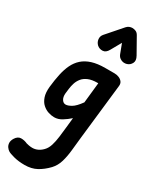

<svg xmlns="http://www.w3.org/2000/svg" viewBox="-343 -1008 1251 1550"><g transform="rotate(30 282.5 -233.0)"><path d="M51 -186Q58 -251 69.8 -306Q81.5 -361 102.2 -404.5Q123 -448 157 -478.5Q191 -509 241.8 -525Q292.5 -541 364.5 -541H450.5Q471.5 -541 491.2 -533.2Q511 -525.5 523 -510Q535 -494.5 532.5 -471L475 43Q468 108 462 168Q456 228 441.2 278.8Q426.5 329.5 392 366.5Q349 411.5 301.5 437.2Q254 463 190.5 463Q134.5 463 90 451.5Q45.5 440 29 429Q17 421 6.5 406.5Q-4 392 -5.5 371.5Q-7 351 7 326.5Q28.5 291 59.2 290.5Q90 290 117.5 303Q125.5 306 143 309Q160.5 312 176 312Q200.5 312 224.2 301.2Q248 290.5 268.5 269Q291.5 245.5 303 208.2Q314.5 171 320.2 125.2Q326 79.5 331 31L340.5 -60Q310 -32.5 275.5 -11.2Q241 10 204.5 10Q178.5 10 149.5 0.8Q120.5 -8.5 95.8 -30.5Q71 -52.5 58 -90.5Q45 -128.5 51 -186ZM187.5 -200.5Q185 -167 198.5 -146Q212 -125 233.5 -125Q254 -125 285.2 -143Q316.5 -161 356.5 -216.5L376.5 -406H371Q318.5 -406 285 -391.8Q251.5 -377.5 232.8 -354Q214 -330.5 205.2 -303Q196.5 -275.5 193.2 -248.5Q190 -221.5 187.5 -200.5ZM498.5 -656Q471.5 -648 446.8 -659.5Q422 -671 412.5 -696L379 -784.5L325 -688.5Q305 -652 275 -650.8Q245 -649.5 223.5 -668.5Q203 -688 200 -715.5Q197 -743 215.5 -764L340 -906.5Q351 -919 364.8 -924.8Q378.5 -930.5 392.5 -930.5Q409.5 -930.5 425.2 -923.5Q441 -916.5 451.5 -898L533 -753.5Q553.5 -717 539.8 -690.8Q526 -664.5 498.5 -656Z"/></g></svg>

Font: Edu NSW ACT Hand
Style: Regular
Weight: 400
Designer: Tina and Corey Anderson, Eben Sorkin, Mirko Velimirovic
Foundry: Sorkin Type Co.
Version: Version 2.000